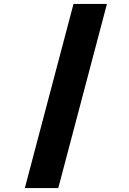

<svg xmlns="http://www.w3.org/2000/svg" viewBox="-20 -820 662 982"><path d="M107 142 356 -800H527L278 142Z"/></svg>

Font: Trispace Expanded ExtraBold
Style: Regular
Weight: 800
Width: 7
Designer: Tyler Finck
Foundry: Etcetera Type Company
Version: Version 1.210; ttfautohint (v1.8.3)